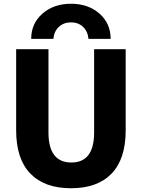

<svg xmlns="http://www.w3.org/2000/svg" viewBox="-20 -992 755 1022"><path d="M569 -785H451Q447 -826 421.5 -849.5Q396 -873 358 -873Q320 -873 294 -849.5Q268 -826 264 -785H146Q146 -867 206 -919.5Q266 -972 358 -972Q450 -972 509.5 -919.5Q569 -867 569 -785ZM238 -730V-287Q238 -127 360 -127Q481 -127 481 -287V-730H649V-298Q649 -146 574 -68Q499 10 358 10Q217 10 141.5 -68Q66 -146 66 -298V-730Z"/></svg>

Font: Mplus 1p ExtraBold
Style: Regular
Weight: 800
Version: Version 1.061